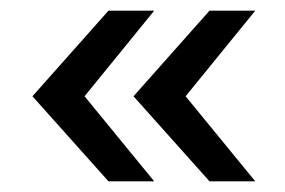

<svg xmlns="http://www.w3.org/2000/svg" viewBox="-20 -417 535 361"><path d="M374 -76 231 -236 374 -397H460L329 -236L460 -76ZM184 -76 41 -236 184 -397H270L139 -236L270 -76Z"/></svg>

Font: Ek Mukta Medium
Style: Regular
Weight: 500
Designer: Girish Dalvi and Yashodeep Gholap
Foundry: Ek Type
Version: Version 2.538;PS 1.002;hotconv 16.6.51;makeotf.lib2.5.65220;